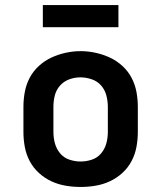

<svg xmlns="http://www.w3.org/2000/svg" viewBox="-20 -734 640 762"><path d="M300 8Q270 8 240.5 3Q211 -2 184 -14.5Q157 -27 134.5 -47.5Q112 -68 98 -94.5Q84 -121 78.5 -150.5Q73 -180 73 -210V-310Q73 -340 78.5 -369.5Q84 -399 98 -425.5Q112 -452 134.5 -472.5Q157 -493 184 -505.5Q211 -518 240.5 -524.5Q270 -531 300 -531Q330 -531 359.5 -524.5Q389 -518 416 -505.5Q443 -493 465.5 -472.5Q488 -452 502 -425.5Q516 -399 521.5 -369.5Q527 -340 527 -310V-210Q527 -180 521.5 -150.5Q516 -121 502 -94.5Q488 -68 465.5 -47.5Q443 -27 416 -14.5Q389 -2 359.5 3Q330 8 300 8ZM300 -93Q323 -93 345 -100.5Q367 -108 381.5 -125.5Q396 -143 402 -165Q408 -187 408 -210V-310Q408 -333 402 -355.5Q396 -378 381 -395Q366 -412 343.5 -419.5Q321 -427 299 -427Q276 -427 254.5 -419Q233 -411 218 -394Q203 -377 197.5 -355Q192 -333 192 -310V-210Q192 -187 198 -165Q204 -143 218.5 -125.5Q233 -108 255 -100.5Q277 -93 300 -93ZM150 -626V-714H450V-626Z"/></svg>

Font: Zed Sans Extended
Style: Bold
Weight: 700
Width: 7
Designer: Belleve Invis
Foundry: Belleve Invis
Version: Version 1.0.0; ttfautohint (v1.8.4)